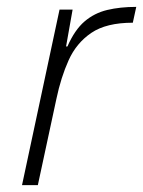

<svg xmlns="http://www.w3.org/2000/svg" viewBox="-20 -538 416 558"><path d="M44 0 153 -510H191L172 -403H176Q197 -451 225.5 -475.5Q254 -500 291.5 -509Q329 -518 376 -518L366 -472Q289 -472 245.5 -442.5Q202 -413 179.5 -363Q157 -313 144 -251L90 0Z"/></svg>

Font: Saira ExtraLight
Style: Italic
Weight: 200
Italic angle: -12°
Designer: Hector Gatti with collaboration of the Omnibus-Type team
Foundry: Omnibus-Type
Version: Version 1.100; ttfautohint (v1.8.3)